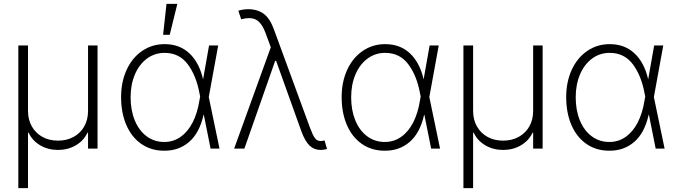

<svg xmlns="http://www.w3.org/2000/svg" viewBox="-20 -764 3482 987"><path d="M74.2 -530.3H124V-193.4Q124 -148.9 143.6 -114.3Q163.1 -79.6 198 -60.3Q232.9 -41 278.3 -41Q323.2 -41 358.4 -60.3Q393.6 -79.6 413.1 -114.3Q432.6 -148.9 432.6 -193.4V-530.3H481.4V0H432.6V-82H429.7Q410.2 -40.5 369.4 -16.8Q328.6 6.8 278.3 6.8Q227.5 6.8 187 -16.8Q146.5 -40.5 127 -82H124V203.1H74.2Z M602.5 -264.6Q602.5 -343.3 631.1 -405.3Q659.7 -467.3 710.7 -502.2Q761.7 -537.1 826.2 -537.1Q903.3 -537.1 953.9 -489.5Q1004.4 -441.9 1023.9 -356L1054.7 -530.3H1101.6L1053.2 -265.1L1108.4 0H1062.5L1027.8 -173.8H1026.4Q1005.4 -80.1 951.9 -34.2Q898.4 11.7 823.2 10.7Q756.8 10.7 706.8 -23.9Q656.7 -58.6 629.6 -121.1Q602.5 -183.6 602.5 -264.6ZM824.2 -34.2Q871.1 -34.2 908.2 -60.3Q945.3 -86.4 970 -134Q994.6 -181.6 1004.9 -246.1L1008.8 -268.1L1005.9 -282.2Q988.8 -376 944.8 -434.1Q900.9 -492.2 826.2 -492.2Q775.4 -492.2 735.6 -462.9Q695.8 -433.6 673.6 -381.6Q651.4 -329.6 651.4 -263.7Q651.4 -197.3 672.9 -145Q694.3 -92.8 733.6 -63.5Q772.9 -34.2 824.2 -34.2ZM835.9 -744.1H891.6L852.5 -585H818.4Z M1529.3 -88.9 1399.4 -451.2H1394.5L1236.3 0H1183.6L1372.1 -521L1345.7 -592.8Q1330.1 -634.3 1310.5 -652.6Q1291 -670.9 1260.7 -670.9Q1243.2 -670.9 1219.7 -665L1205.1 -709Q1230.5 -716.8 1257.8 -716.8Q1307.1 -715.8 1338.1 -691.2Q1369.1 -666.5 1388.7 -611.3L1573.2 -108.4Q1587.4 -69.8 1598.6 -54.4Q1609.9 -39.1 1627.9 -39.1Q1632.3 -39.1 1637.7 -40Q1643.1 -41 1648.4 -42L1661.1 2Q1643.1 6.8 1627.9 6.8Q1594.7 6.8 1571.5 -15.4Q1548.3 -37.6 1529.3 -88.9Z M1736.3 -264.6Q1736.3 -343.3 1764.9 -405.3Q1793.5 -467.3 1844.5 -502.2Q1895.5 -537.1 1960 -537.1Q2037.1 -537.1 2087.6 -489.5Q2138.2 -441.9 2157.7 -356L2188.5 -530.3H2235.4L2187 -265.1L2242.2 0H2196.3L2161.6 -173.8H2160.2Q2139.2 -80.1 2085.7 -34.2Q2032.2 11.7 1957 10.7Q1890.6 10.7 1840.6 -23.9Q1790.5 -58.6 1763.4 -121.1Q1736.3 -183.6 1736.3 -264.6ZM1958 -34.2Q2004.9 -34.2 2042 -60.3Q2079.1 -86.4 2103.8 -134Q2128.4 -181.6 2138.7 -246.1L2142.6 -268.1L2139.6 -282.2Q2122.6 -376 2078.6 -434.1Q2034.7 -492.2 1960 -492.2Q1909.2 -492.2 1869.4 -462.9Q1829.6 -433.6 1807.4 -381.6Q1785.2 -329.6 1785.2 -263.7Q1785.2 -197.3 1806.6 -145Q1828.1 -92.8 1867.4 -63.5Q1906.7 -34.2 1958 -34.2Z M2362.3 -530.3H2412.1V-193.4Q2412.1 -148.9 2431.6 -114.3Q2451.2 -79.6 2486.1 -60.3Q2521 -41 2566.4 -41Q2611.3 -41 2646.5 -60.3Q2681.6 -79.6 2701.2 -114.3Q2720.7 -148.9 2720.7 -193.4V-530.3H2769.5V0H2720.7V-82H2717.8Q2698.2 -40.5 2657.5 -16.8Q2616.7 6.8 2566.4 6.8Q2515.6 6.8 2475.1 -16.8Q2434.6 -40.5 2415 -82H2412.1V203.1H2362.3Z M2890.6 -264.6Q2890.6 -343.3 2919.2 -405.3Q2947.8 -467.3 2998.8 -502.2Q3049.8 -537.1 3114.3 -537.1Q3191.4 -537.1 3241.9 -489.5Q3292.5 -441.9 3312 -356L3342.8 -530.3H3389.6L3341.3 -265.1L3396.5 0H3350.6L3315.9 -173.8H3314.5Q3293.5 -80.1 3240 -34.2Q3186.5 11.7 3111.3 10.7Q3044.9 10.7 2994.9 -23.9Q2944.8 -58.6 2917.7 -121.1Q2890.6 -183.6 2890.6 -264.6ZM3112.3 -34.2Q3159.2 -34.2 3196.3 -60.3Q3233.4 -86.4 3258.1 -134Q3282.7 -181.6 3293 -246.1L3296.9 -268.1L3293.9 -282.2Q3276.9 -376 3232.9 -434.1Q3189 -492.2 3114.3 -492.2Q3063.5 -492.2 3023.7 -462.9Q2983.9 -433.6 2961.7 -381.6Q2939.5 -329.6 2939.5 -263.7Q2939.5 -197.3 2960.9 -145Q2982.4 -92.8 3021.7 -63.5Q3061 -34.2 3112.3 -34.2Z"/></svg>

Font: Pretendard GOV ExtraLight
Style: Regular
Weight: 200
Designer: Base glyphs from Inter by Rasmus Andersson; Hangeul glyphs from Noto Sans CJK(Source Han Sans) by Jang Soo-young and Kan
Foundry: Kil Hyung-jin
Version: Version 1.309